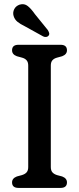

<svg xmlns="http://www.w3.org/2000/svg" viewBox="-20 -919 386 939"><path d="M228.5 -102Q228.5 -85 236.5 -76Q244.5 -67 259.5 -62.5L284 -56Q307.5 -47 307.5 -27Q307.5 0 276 0H70.5Q39 0 39 -27Q39 -47 62.5 -56L86.5 -62.5Q102 -67 110 -76Q118 -85 118 -102V-598.5Q118 -615 110.2 -624Q102.5 -633 88 -637L62.5 -644Q39 -652.5 39 -673Q39 -700 70.5 -700H276Q307.5 -700 307.5 -673Q307.5 -653 284 -644L258.5 -637Q244 -633 236.2 -624Q228.5 -615 228.5 -598.5ZM151 -849.5 213.5 -772.5Q218 -765.5 220.2 -758.2Q222.5 -751 217.5 -744.5Q213 -739 205.5 -738.2Q198 -737.5 191 -741L101.5 -790.5Q78.5 -801.5 65 -812.8Q51.5 -824 46.5 -841Q41.5 -858 49.5 -874Q57.5 -890 76.5 -896.5Q99 -903 116 -889.2Q133 -875.5 151 -849.5Z"/></svg>

Font: Fraunces 72pt SuperSoft
Style: Regular
Weight: 400
Version: Version 1.000;[b76b70a41]